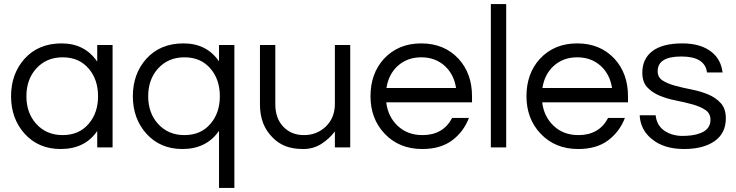

<svg xmlns="http://www.w3.org/2000/svg" viewBox="-20 -720 3597 938"><path d="M455 -80Q395 8 276 8Q168 8 100 -67Q34 -141 34 -250Q34 -359 100 -433Q168 -508 281 -508Q394 -508 455 -419V-500H530V0H455ZM286 -60Q367 -60 414 -116Q459 -169 459 -250Q459 -331 414 -384Q367 -440 286 -440Q206 -440 156 -384Q109 -331 109 -250Q109 -169 156 -116Q206 -60 286 -60Z M1050 -81Q989 8 871 8Q763 8 695 -67Q629 -141 629 -250Q629 -359 695 -433Q763 -508 876.5 -508Q990 -508 1050 -420V-500H1125V198H1050ZM881 -440Q801 -440 751 -384Q704 -331 704 -250Q704 -169 751 -116Q801 -60 881 -60Q962 -60 1009 -116Q1054 -169 1054 -250Q1054 -331 1009 -384Q962 -440 881 -440Z M1616 0V-78Q1589 -42 1550 -17Q1511 8 1461 8Q1411 8 1375 -6Q1339 -20 1312 -48Q1250 -109 1250 -209V-500H1325V-211Q1325 -142 1364 -101Q1403 -60 1465 -60Q1528 -60 1572 -102Q1616 -145 1616 -212V-500H1691V0Z M2044 -60Q2145 -60 2189 -144H2271Q2245 -76 2188.5 -34Q2132 8 2043 8Q1930 8 1859 -67Q1790 -140 1790 -250Q1790 -361 1856 -433Q1926 -508 2038 -508Q2150 -508 2220 -433Q2286 -361 2286 -250V-220H1867Q1875 -151 1922 -106Q1970 -60 2044 -60ZM2038 -440Q1969 -440 1922 -397Q1878 -356 1868 -290H2208Q2198 -356 2154 -397Q2107 -440 2038 -440Z M2453 0H2378V-700H2453Z M2806 -60Q2907 -60 2951 -144H3033Q3007 -76 2950.5 -34Q2894 8 2805 8Q2692 8 2621 -67Q2552 -140 2552 -250Q2552 -361 2618 -433Q2688 -508 2800 -508Q2912 -508 2982 -433Q3048 -361 3048 -250V-220H2629Q2637 -151 2684 -106Q2732 -60 2806 -60ZM2800 -440Q2731 -440 2684 -397Q2640 -356 2630 -290H2970Q2960 -356 2916 -397Q2869 -440 2800 -440Z M3434 -366Q3424 -444 3308.5 -444Q3193 -444 3193 -372Q3193 -342 3217.5 -326.5Q3242 -311 3279 -301Q3316 -291 3359.5 -282.5Q3403 -274 3440 -258.5Q3477 -243 3501.5 -216Q3526 -189 3526 -142Q3526 -69 3471 -30.5Q3416 8 3322 8Q3222 8 3163 -42Q3109 -86 3105 -157H3183Q3190 -88 3261 -64Q3287 -56 3312.5 -56Q3338 -56 3360 -59Q3382 -62 3403 -70Q3451 -89 3451 -135Q3451 -166 3426.5 -182.5Q3402 -199 3365 -209.5Q3328 -220 3284.5 -228.5Q3241 -237 3204 -252Q3167 -267 3142.5 -293Q3118 -319 3118 -365Q3118 -433 3167.5 -470.5Q3217 -508 3314 -508Q3406 -508 3459 -464Q3503 -427 3510 -366Z"/></svg>

Font: Questrial
Style: Regular
Weight: 400
Designer: Joe Prince
Foundry: Joe Prince
Version: Version 1.002